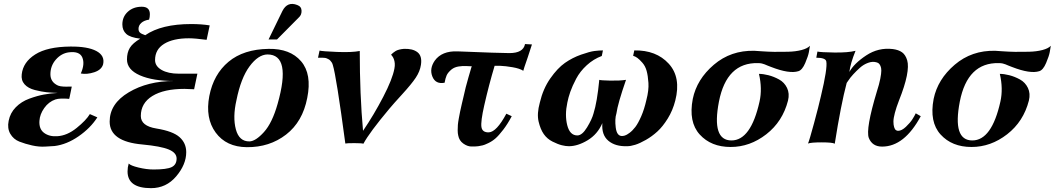

<svg xmlns="http://www.w3.org/2000/svg" viewBox="-20 -746 5482 998"><path d="M516 -412Q508 -383 470 -370.5Q432 -358 400 -364Q422 -413 408 -447Q394 -481 338 -474Q299 -469 270.5 -436.5Q242 -404 242 -360Q242 -319 282 -301Q292 -297 309.5 -296Q327 -295 340 -296H353Q353 -295 352.5 -293Q352 -291 351 -286Q350 -281 349 -275.5Q348 -270 346.5 -263.5Q345 -257 344 -251.5Q343 -246 342 -241.5Q341 -237 340 -234V-232L328 -233Q315 -234 297.5 -233.5Q280 -233 268 -229Q233 -217 210 -184.5Q187 -152 185 -118Q182 -75 209.5 -55Q237 -35 278 -38Q329 -41 378.5 -81Q428 -121 447 -153L486 -136Q450 -80 388.5 -37.5Q327 5 264 13Q246 14 214.5 16Q183 18 147 10Q111 2 80.5 -10Q50 -22 33.5 -50.5Q17 -79 25 -118Q33 -159 62 -188.5Q91 -218 132 -233Q173 -248 208 -254.5Q243 -261 280 -263Q249 -264 223 -266.5Q197 -269 161.5 -278Q126 -287 107.5 -308Q89 -329 93 -360Q100 -423 163 -463Q226 -503 345 -504Q435 -505 480.5 -481Q526 -457 516 -412Z M1070 -614 1054 -539Q993 -547 962 -547Q880 -547 833 -518Q786 -489 786 -434Q786 -402 820 -382.5Q854 -363 910 -363H1006L989 -282Q953 -284 939 -284Q832 -284 772 -247Q712 -210 712 -143Q712 -91 793 -78Q879 -64 913.5 -33Q948 -2 948 45Q948 109 896 170.5Q844 232 765 232Q643 232 643 145Q643 124 649 104Q659 115 700.5 125Q742 135 778 135Q847 135 872.5 122.5Q898 110 898 78Q898 48 857 31Q816 14 720 5Q550 -10 550 -114Q550 -207 649 -266Q748 -325 885 -325Q774 -325 707 -354.5Q640 -384 640 -437Q640 -473 655 -497.5Q670 -522 709 -545Q657 -551 636.5 -569.5Q616 -588 616 -619Q616 -659 644.5 -685Q673 -711 717 -711Q759 -711 759 -672Q759 -657 755 -644Q729 -640 714.5 -627Q700 -614 700 -596Q700 -584 707 -577Q714 -570 735 -563Q819 -621 974 -621Q1027 -621 1070 -614Z M1533 -655 1420 -541H1376L1448 -689Q1474 -740 1525 -720Q1547 -712 1547.5 -690Q1548 -668 1533 -655ZM1577 -237Q1553 -113 1467 -46.5Q1381 20 1263 19Q1156 18 1101 -57Q1046 -132 1068 -247Q1090 -360 1168 -425Q1246 -490 1376 -492Q1488 -494 1545 -427.5Q1602 -361 1577 -237ZM1423 -206Q1496 -463 1370 -463Q1322 -462 1277 -401Q1232 -340 1209 -225Q1189 -137 1206 -73.5Q1223 -10 1277 -11Q1309 -12 1352 -59.5Q1395 -107 1423 -206Z M2168 -409Q2163 -375 2141 -342Q2119 -309 2071 -256.5Q2023 -204 2004 -181Q1900 -57 1869 1Q1860 -2 1822 -2Q1784 -2 1775 0Q1728 -351 1710 -408Q1708 -416 1704 -422Q1700 -428 1696 -432Q1692 -436 1686 -439Q1680 -442 1676 -443.5Q1672 -445 1664 -445.5Q1656 -446 1653.5 -446Q1651 -446 1642.5 -446Q1634 -446 1633 -446L1641 -483Q1657 -479 1733 -476Q1809 -473 1850 -481Q1850 -254 1867 -66Q1924 -150 1972 -242.5Q2020 -335 2030 -389Q2033 -404 2032 -416Q2031 -428 2028 -436.5Q2025 -445 2021.5 -450.5Q2018 -456 2015 -459L2013 -462L2016 -465Q2019 -468 2024 -472Q2029 -476 2036 -480.5Q2043 -485 2054.5 -488Q2066 -491 2079 -492Q2125 -494 2150 -474.5Q2175 -455 2168 -409Z M2745 -515Q2742 -506 2737.5 -492Q2733 -478 2723 -447.5Q2713 -417 2706 -398L2700 -378Q2682 -390 2644.5 -396.5Q2607 -403 2579 -404H2551Q2521 -304 2497 -198Q2478 -114 2482.5 -85.5Q2487 -57 2521 -58Q2561 -60 2612 -155L2640 -142Q2619 -102 2596 -72Q2573 -42 2556 -27Q2539 -12 2518 -2Q2497 8 2489 9.5Q2481 11 2466 14Q2450 16 2429.5 15.5Q2409 15 2388 0Q2367 -15 2362 -41Q2359 -53 2359 -68.5Q2359 -84 2360 -97Q2361 -110 2365 -131.5Q2369 -153 2371.5 -165.5Q2374 -178 2380.5 -206Q2387 -234 2390 -246Q2399 -289 2415 -344Q2431 -399 2432 -402Q2429 -401 2407.5 -402.5Q2386 -404 2364 -400.5Q2342 -397 2327 -385Q2308 -369 2301.5 -354Q2295 -339 2291 -316Q2244 -307 2227.5 -348Q2211 -389 2240 -431Q2277 -482 2358 -479Q2580 -470 2628 -470Q2700 -470 2709 -517Z M3490 -223Q3477 -172 3451 -130Q3425 -88 3397 -62.5Q3369 -37 3337.5 -19Q3306 -1 3282 6.5Q3258 14 3240 14Q3178 16 3142 -14.5Q3106 -45 3111 -106Q3086 -48 3034.5 -17Q2983 14 2937 14Q2921 14 2900.5 9Q2880 4 2852 -10Q2824 -24 2806.5 -49Q2789 -74 2779.5 -114.5Q2770 -155 2786 -213Q2803 -285 2840.5 -338.5Q2878 -392 2916.5 -419Q2955 -446 3000.5 -462Q3046 -478 3070.5 -481Q3095 -484 3114 -484L3108 -455Q3065 -439 3030 -407Q2995 -375 2975 -337Q2955 -299 2944.5 -269Q2934 -239 2929 -213Q2915 -148 2928.5 -95Q2942 -42 2981 -42Q3006 -42 3031.5 -84Q3057 -126 3065 -156Q3084 -216 3095 -331Q3102 -328 3151.5 -327Q3201 -326 3234 -331Q3191 -207 3184 -156Q3175 -128 3180.5 -83.5Q3186 -39 3213 -39Q3219 -39 3228 -41.5Q3237 -44 3252.5 -55.5Q3268 -67 3282.5 -86Q3297 -105 3313 -141.5Q3329 -178 3340 -227Q3353 -277 3350.5 -315Q3348 -353 3341 -378Q3334 -403 3319 -420Q3304 -437 3293 -445Q3282 -453 3271 -456L3277 -484Q3391 -486 3456 -415Q3521 -344 3490 -223Z M4190 -508Q4188 -495 4184.5 -475Q4181 -455 4165.5 -418.5Q4150 -382 4130 -376Q4083 -361 3988 -398Q3980 -401 3970 -405Q3960 -409 3954.5 -411.5Q3949 -414 3940 -416Q3931 -418 3920 -418Q3757 -422 3717 -218Q3678 -16 3782 -16Q3883 -16 3928 -218Q3943 -285 3925 -362Q3947 -362 3974.5 -355Q4002 -348 4029.5 -333Q4057 -318 4071 -289Q4085 -260 4076 -223Q4048 -114 3963 -48Q3878 18 3778 18Q3676 18 3617 -47Q3558 -112 3581 -232Q3602 -334 3690.5 -409.5Q3779 -485 3901 -482Q3903 -482 3938 -479.5Q3973 -477 4004.5 -476.5Q4036 -476 4076 -477Q4116 -478 4146.5 -486Q4177 -494 4190 -508Z M4766 -142Q4681 16 4565 16Q4514 16 4496 -29Q4479 -75 4538 -271Q4550 -308 4555.5 -336Q4561 -364 4561 -379Q4561 -394 4556.5 -403.5Q4552 -413 4547.5 -416.5Q4543 -420 4536 -422Q4516 -428 4492.5 -419.5Q4469 -411 4450 -394Q4431 -377 4415 -359.5Q4399 -342 4390 -328L4381 -315Q4351 -202 4319 1Q4307 -6 4251.5 -6Q4196 -6 4180 0Q4187 -16 4211 -104.5Q4235 -193 4247 -246Q4282 -392 4275 -427Q4271 -446 4223 -446L4229 -478Q4246 -474 4317 -473Q4388 -472 4427 -482Q4400 -415 4395 -372Q4419 -416 4482.5 -458Q4546 -500 4621 -491Q4651 -487 4669 -474Q4687 -461 4695.5 -432.5Q4704 -404 4693.5 -351.5Q4683 -299 4653 -224Q4639 -188 4631.5 -159.5Q4624 -131 4624 -114Q4624 -97 4627.5 -85.5Q4631 -74 4636.5 -70Q4642 -66 4648 -66Q4667 -66 4689 -87Q4711 -108 4722.5 -126Q4734 -144 4740 -157Z M5442 -508Q5440 -495 5436.5 -475Q5433 -455 5417.5 -418.5Q5402 -382 5382 -376Q5335 -361 5240 -398Q5232 -401 5222 -405Q5212 -409 5206.5 -411.5Q5201 -414 5192 -416Q5183 -418 5172 -418Q5009 -422 4969 -218Q4930 -16 5034 -16Q5135 -16 5180 -218Q5195 -285 5177 -362Q5199 -362 5226.5 -355Q5254 -348 5281.5 -333Q5309 -318 5323 -289Q5337 -260 5328 -223Q5300 -114 5215 -48Q5130 18 5030 18Q4928 18 4869 -47Q4810 -112 4833 -232Q4854 -334 4942.5 -409.5Q5031 -485 5153 -482Q5155 -482 5190 -479.5Q5225 -477 5256.5 -476.5Q5288 -476 5328 -477Q5368 -478 5398.5 -486Q5429 -494 5442 -508Z"/></svg>

Font: GFS Artemisia
Style: Bold Italic
Weight: 700
Italic angle: -12°
Designer: Designed by Takis Katsoulidis and George D. Matthiopoulos.
Foundry: Designed by Takis Katsoulidis and George D. Matthiopoulos.
Version: Version 1.0